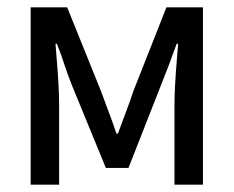

<svg xmlns="http://www.w3.org/2000/svg" viewBox="-20 -506 640 526"><path d="M64 0V-486H164L256 -258Q267 -228 278 -199Q289 -170 299 -140H303Q314 -170 325 -199Q336 -228 346 -258L436 -486H536V0H458V-218Q458 -240 459.5 -269.5Q461 -299 463.5 -330Q466 -361 468 -386H464Q454 -358 442.5 -327.5Q431 -297 420 -270L332 -46H270L178 -270Q167 -297 157 -327.5Q147 -358 136 -386H132Q134 -361 136.5 -330Q139 -299 140.5 -269.5Q142 -240 142 -218V0Z"/></svg>

Font: Source Code Pro ExtraLight
Style: Regular
Weight: 200
Monospace: yes
Designer: Paul D. Hunt, Teo Tuominen
Foundry: Adobe
Version: Version 1.026;hotconv 1.1.0;makeotfexe 2.6.0